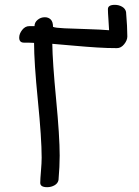

<svg xmlns="http://www.w3.org/2000/svg" viewBox="-20 -777 581 801"><path d="M511.2 -625Q511.2 -608.9 498 -592.5Q484.9 -576.2 467.8 -576.2Q427.7 -576.2 385 -578.9Q342.3 -581.5 282.5 -586.9Q222.7 -592.3 198.2 -594.2Q199.2 -518.1 214.1 -362.8Q229 -207.5 229 -127.9Q229 -83 224.1 -25.9Q221.2 -11.7 207.3 -3.9Q193.4 3.9 176.8 3.9Q147.9 3.9 147.9 -14.2Q147.9 -29.3 150.9 -63.7Q153.8 -98.1 153.8 -119.1Q153.8 -199.7 137.9 -358.6Q122.1 -517.6 122.1 -598.1Q107.9 -599.1 80.1 -599.1Q60.1 -599.1 60.1 -620.1Q60.1 -636.2 72.5 -652.1Q85 -668 102.1 -668H124Q124 -683.6 137 -694.3Q149.9 -705.1 167 -705.1Q182.1 -705.1 191.7 -695.6Q201.2 -686 201.2 -665Q210.4 -660.6 249.5 -658.9Q288.6 -657.2 345.2 -655.5Q401.9 -653.8 435.1 -650.9Q434.6 -666 432.4 -695.3Q430.2 -724.6 430.2 -738.8Q430.2 -756.8 459 -756.8Q475.6 -756.8 489.3 -749Q502.9 -741.2 505.9 -727.1Q511.2 -664.6 511.2 -625Z"/></svg>

Font: Zhizn
Style: Regular
Weight: 400
Designer: Peter Zharnov
Foundry: Peter Zharnov
Version: Version 1.000